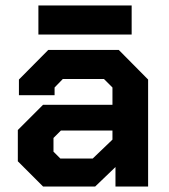

<svg xmlns="http://www.w3.org/2000/svg" viewBox="-20 -680 615 700"><path d="M45 -92V-206L137 -298H390V-361L359 -392H209L179 -361V-333H49V-390L156 -498H413L520 -390V0H401V-71L327 0H137ZM318 -102 390 -171V-204H202L175 -177V-127L200 -102ZM120 -660H460V-554H120Z"/></svg>

Font: Chakra Petch
Style: Bold
Weight: 700
Designer: Katatrad Aksorn Co.,Ltd.
Foundry: Cadson Demak Co.,Ltd.
Version: Version 1.000; ttfautohint (v1.6)